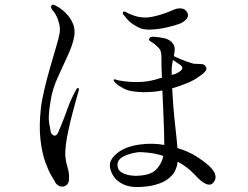

<svg xmlns="http://www.w3.org/2000/svg" viewBox="-20 -767 1040 804"><path d="M308 -398Q313 -396 308 -382Q307 -379 300 -354Q293 -329 283.5 -293Q274 -257 266.5 -221.5Q259 -186 256 -163Q252 -130 254 -110Q256 -90 260 -76.5Q264 -63 267 -50Q270 -37 269 -17Q269 -6 263.5 2.5Q258 11 246 14Q233 16 223 9Q213 2 209 -8Q206 -13 194 -33.5Q182 -54 169 -90.5Q156 -127 149.5 -182Q143 -237 151 -312Q155 -347 166 -393.5Q177 -440 190.5 -486.5Q204 -533 215 -570.5Q226 -608 229 -624Q233 -646 228 -667Q223 -688 215 -702.5Q207 -717 203 -721Q191 -733 195 -743Q199 -751 211 -744.5Q223 -738 228 -735Q231 -733 242 -724.5Q253 -716 266 -700.5Q279 -685 287 -664Q295 -643 291 -616Q285 -580 264 -535Q243 -490 221 -441Q199 -392 192 -345Q181 -281 185.5 -254Q190 -227 192 -218Q193 -209 199 -204Q205 -199 207 -199Q217 -198 223 -211Q229 -224 234 -237Q247 -268 262 -310Q277 -352 297 -388Q303 -401 308 -398ZM562 -651Q529 -668 515 -684Q501 -700 499 -703Q497 -705 495 -708.5Q493 -712 495 -716Q497 -720 502 -718.5Q507 -717 512 -714Q517 -710 543 -701Q569 -692 599 -694Q619 -696 642 -702.5Q665 -709 684 -716.5Q703 -724 712 -728Q724 -733 740 -731.5Q756 -730 764 -715Q771 -701 763 -690Q755 -679 738 -670Q729 -666 707 -659.5Q685 -653 657.5 -648Q630 -643 604.5 -643Q579 -643 562 -651ZM855 -73Q877 -52 881 -36.5Q885 -21 879 -10.5Q873 0 866 4Q842 16 796 -35Q779 -53 761 -66.5Q743 -80 724 -90Q719 -52 698.5 -31Q678 -10 651 0Q624 10 600 13Q576 16 565 16Q523 18 495.5 4.5Q468 -9 454.5 -30.5Q441 -52 440 -74Q439 -100 472.5 -127Q506 -154 567 -162Q620 -169 668 -160Q668 -180 667 -216Q666 -252 664 -297Q662 -342 660 -388Q639 -384 618.5 -382.5Q598 -381 580 -381Q524 -382 498.5 -396Q473 -410 469 -415Q464 -419 459.5 -424.5Q455 -430 456 -432Q457 -436 462.5 -434.5Q468 -433 473 -431Q477 -430 501 -426.5Q525 -423 559.5 -423.5Q594 -424 628 -433Q636 -435 643.5 -437.5Q651 -440 658 -441Q657 -464 656.5 -485.5Q656 -507 656 -526Q656 -555 645.5 -565.5Q635 -576 628 -582Q623 -586 613 -592Q603 -598 604 -602Q607 -615 624 -613Q646 -612 669.5 -606.5Q693 -601 705 -583Q712 -573 711.5 -560Q711 -547 708 -532Q734 -519 760 -510Q786 -501 792 -500Q803 -499 820 -499Q837 -499 843 -486Q847 -478 840 -469Q833 -460 825 -454.5Q817 -449 817 -449Q797 -433 766 -420Q735 -407 701 -397Q705 -325 709.5 -280Q714 -235 717.5 -205Q721 -175 723 -147Q767 -134 800.5 -113Q834 -92 855 -73ZM699 -478V-453Q717 -458 725.5 -463Q734 -468 738 -472Q743 -476 743.5 -482.5Q744 -489 734 -496Q730 -498 722.5 -503.5Q715 -509 704 -516Q703 -506 701 -496.5Q699 -487 699 -478ZM555 -31Q611 -33 634 -57Q657 -81 664 -114Q633 -124 606 -127Q579 -130 566 -130Q559 -130 543 -127Q527 -124 510.5 -118Q494 -112 482.5 -101.5Q471 -91 472 -75Q473 -54 490 -44.5Q507 -35 526.5 -32.5Q546 -30 555 -31Z"/></svg>

Font: Shippori Mincho TTF
Style: Regular
Weight: 400
Version: Version 2.100